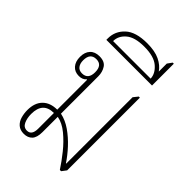

<svg xmlns="http://www.w3.org/2000/svg" viewBox="-235 -887 984 984"><g transform="rotate(45 257.0 -395.0)"><path d="M132 4Q105 4 88.5 -10.5Q72 -25 65.5 -48Q59 -71 59 -95Q59 -148 87.5 -176.5Q116 -205 166 -205V-421L163 -422Q149 -405 122 -405Q92 -405 74.5 -425Q57 -445 57 -479Q57 -513 75 -532.5Q93 -552 126 -552Q164 -552 179 -528.5Q194 -505 194 -475V-204Q233 -196 269.5 -170.5Q306 -145 337.5 -111Q369 -77 392 -42H394V-523L414 -548H422V-21L403 4H394Q370 -33 338 -73Q306 -113 269 -143.5Q232 -174 194 -181V-70Q194 -31 177.5 -13.5Q161 4 132 4ZM124 -426Q168 -426 168 -478Q168 -530 125 -530Q81 -530 81 -478Q81 -454 92 -440Q103 -426 124 -426ZM132 -19Q166 -19 166 -67V-181Q87 -181 87 -95Q87 -65 97.5 -42Q108 -19 132 -19Z M91 -636V-647Q91 -699 130 -735.5Q169 -772 252 -772Q308 -772 343 -755Q378 -738 396 -711V-769L414 -794H422V-636ZM120 -656H392Q391 -691 357.5 -720Q324 -749 253 -749Q185 -749 152.5 -721.5Q120 -694 120 -656Z"/></g></svg>

Font: Noto Serif Thai Condensed Thin
Style: Regular
Weight: 100
Width: 3
Designer: Monotype Design Team
Foundry: Monotype Imaging Inc.
Version: Version 2.001; ttfautohint (v1.8.4.7-5d5b)